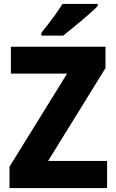

<svg xmlns="http://www.w3.org/2000/svg" viewBox="-20 -950 586 970"><path d="M521 0H28V-108L319 -578H35V-714H513V-606L223 -137H521ZM474 -920Q461 -906 439 -886.5Q417 -867 391.5 -845.5Q366 -824 342 -804.5Q318 -785 299 -770H189V-784Q206 -805 225.5 -830.5Q245 -856 263.5 -882Q282 -908 296 -930H474Z"/></svg>

Font: Noto Sans Khmer SemiCondensed ExtraBold
Style: Regular
Weight: 800
Width: 4
Designer: Danh Hong and the Monotype Design Team
Foundry: Monotype Imaging Inc.
Version: Version 2.004